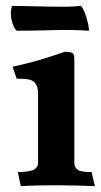

<svg xmlns="http://www.w3.org/2000/svg" viewBox="-20 -633 344 656"><path d="M21 -613Q46 -613 77 -612Q108 -611 140 -610.5Q172 -610 202 -610Q232 -610 256 -613Q262 -607 267 -596Q272 -585 275.5 -573Q279 -561 281.5 -549Q284 -537 284 -528Q227 -532 160.5 -530Q94 -528 37 -528Q32 -532 27.5 -541.5Q23 -551 20 -563Q17 -575 17 -588Q17 -601 21 -613ZM234 -76Q234 -62 244.5 -53.5Q255 -45 293 -45L304 3Q278 2 244 1Q210 0 177 0Q149 0 117 0.5Q85 1 51 3L41 -45Q86 -46 98 -54.5Q110 -63 110 -76V-316Q110 -336 99.5 -350Q89 -364 50 -364H37L23 -405Q45 -410 64 -414.5Q83 -419 102.5 -424.5Q122 -430 145.5 -437.5Q169 -445 201 -456Q222 -456 228 -451.5Q234 -447 234 -433Z"/></svg>

Font: Lusitana
Style: Bold
Weight: 700
Designer: Ana Paula Megda
Foundry: Ana Paula Megda
Version: Version 1.000; ttfautohint (v1.1) -l 8 -r 50 -G 200 -x 14 -D